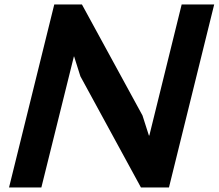

<svg xmlns="http://www.w3.org/2000/svg" viewBox="-20 -830 968 850"><path d="M928.2 -810.1 728 0H604L335.9 -492.2L308.1 -580.1H307.1L163.1 0H20L220.2 -810.1H342.8L610.8 -318.8L639.2 -230H641.1L784.2 -810.1Z"/></svg>

Font: Sinkin Sans 600 SemiBold Italic
Style: Regular
Weight: 600
Italic angle: -112°
Designer: Keith Bates
Foundry: K-Type
Version: Sinkin Sans (version 1.0)  by Keith Bates   •   © 2014   www